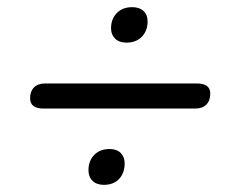

<svg xmlns="http://www.w3.org/2000/svg" viewBox="-20 -608 640 536"><path d="M64 -334Q64 -353 75 -364Q86 -375 106 -375H529Q567 -375 567 -347Q567 -327 556 -316Q545 -305 525 -305H101Q64 -305 64 -334ZM227 -133Q227 -159 243 -175.5Q259 -192 286 -192Q306 -192 317 -181Q328 -170 328 -152Q328 -125 312.5 -108.5Q297 -92 270 -92Q250 -92 238.5 -103Q227 -114 227 -133ZM290 -529Q290 -555 306 -571.5Q322 -588 349 -588Q369 -588 380.5 -577.5Q392 -567 392 -548Q392 -522 376 -505.5Q360 -489 333 -489Q313 -489 301.5 -500Q290 -511 290 -529Z"/></svg>

Font: SN Pro
Style: Italic
Weight: 400
Italic angle: -9°
Designer: Tobias Whetton
Foundry: Supernotes
Version: Version 1.003